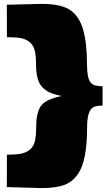

<svg xmlns="http://www.w3.org/2000/svg" viewBox="-20 -769 578 988"><path d="M15.1 -744.6 193.8 -749Q302.7 -749 348.6 -711.9Q390.1 -678.2 407.2 -618.2Q427.7 -548.3 427.7 -437.5Q427.7 -366.7 446.3 -344.7Q456.5 -333 470.5 -329.1Q484.4 -325.2 507.8 -325.2V-225.6Q476.6 -225.6 460.9 -217.8Q428.2 -201.2 428.2 -112.8Q428.2 56.2 382.8 124Q352.1 169.4 305.7 184.6Q262.2 198.7 194.3 198.7L15.1 193.8L15.6 26.9Q60.5 26.9 86.9 22Q113.3 17.1 132.6 2Q151.9 -13.2 158.9 -40.3Q166 -67.4 166 -107.9Q166 -148.4 171.1 -173.8Q176.3 -199.2 185.5 -215.8Q194.8 -232.4 211.9 -244.1Q239.7 -262.7 295.9 -274.9Q259.8 -282.7 237.5 -292.5Q215.3 -302.2 197.8 -320.3Q165.5 -353.5 165.5 -437.5Q165.5 -482.9 158.4 -510Q151.4 -537.1 132.3 -552.5Q113.3 -567.9 86.9 -572.8Q60.5 -577.6 15.6 -577.6Z"/></svg>

Font: Nosifer Caps
Style: Regular
Weight: 800
Version: Version 001.002